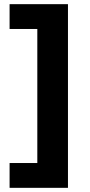

<svg xmlns="http://www.w3.org/2000/svg" viewBox="-20 -733 431 921"><path d="M26 49V168H306V-713H26V-594H159V49Z"/></svg>

Font: Work Sans
Style: Bold
Weight: 700
Designer: Wei Huang
Foundry: Wei Huang
Version: Version 2.012